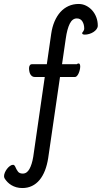

<svg xmlns="http://www.w3.org/2000/svg" viewBox="-70 -720 519 960"><path d="M-45.9 173.8Q-49.8 167.5 -49.8 161.1Q-49.8 152.8 -45.7 142.8Q-41.5 132.8 -34.9 124.3Q-28.3 115.7 -20.3 109.9Q-12.2 104 -4.9 104Q1.5 104 5.9 112.8Q12.2 127.9 19.8 137.9Q27.3 147.9 43.9 147.9Q64.5 147.9 77.1 125.2Q89.8 102.5 96.2 64L153.8 -335H104Q96.2 -335 90.6 -338.9Q85 -342.8 81.5 -349.1Q78.1 -355.5 76.7 -363.3Q75.2 -371.1 75.2 -378.9Q75.2 -387.2 78.9 -393.1Q82.5 -398.9 89.8 -398.9H164.1L186 -550.8Q190.9 -585 202.6 -612.5Q214.4 -640.1 231.9 -659.7Q249.5 -679.2 272.7 -689.7Q295.9 -700.2 323.2 -700.2Q342.8 -700.2 360.1 -691.7Q377.4 -683.1 390.6 -668.5Q403.8 -653.8 411.4 -634Q418.9 -614.3 418.9 -591.8Q418.9 -582.5 412.8 -574.2Q406.7 -565.9 397.2 -559.8Q387.7 -553.7 376.2 -550.3Q364.7 -546.9 354 -546.9Q348.1 -546.9 344.5 -548.6Q340.8 -550.3 340.8 -554.2Q340.8 -556.2 342.5 -558.1Q344.2 -560.1 345.9 -562.7Q347.7 -565.4 349.4 -569.1Q351.1 -572.8 351.1 -577.1Q351.1 -598.1 341.8 -613Q332.5 -627.9 314 -627.9Q292 -627.9 278.8 -601.6Q265.6 -575.2 258.8 -526.9L240.2 -398.9H314Q317.9 -402.8 323.2 -402.8Q327.1 -402.8 329.1 -398.4Q331.1 -394 331.1 -387.2Q331.1 -379.9 328.9 -370.6Q326.7 -361.3 323.2 -353.5Q319.8 -345.7 314.9 -340.3Q310.1 -335 305.2 -335H230L170.9 70.8Q165.5 105 154.8 132.6Q144 160.2 127.9 179.7Q111.8 199.2 90.1 209.7Q68.4 220.2 42 220.2Q25.4 220.2 11.7 216.3Q-2 212.4 -12.9 205.8Q-23.9 199.2 -32 190.9Q-40 182.6 -45.9 173.8Z"/></svg>

Font: Grand Hotel
Style: Regular
Weight: 400
Designer: Brian J. Bonislawsky & Jim Lyles for Astigmatic (AOETI)
Foundry: Astigmatic (AOETI)
Version: Version 001.000